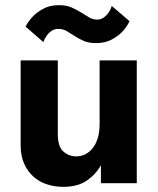

<svg xmlns="http://www.w3.org/2000/svg" viewBox="-20 -710 614 744"><path d="M209 -690Q237 -690 257.5 -681Q278 -672 294.5 -661.5Q311 -651 325.5 -642.5Q340 -634 356 -634Q371 -634 382 -642Q393 -650 400 -660Q408 -671 413 -687L482 -628Q470 -603 452 -585Q436 -569 411.5 -556Q387 -543 352 -543Q324 -543 304.5 -551.5Q285 -560 269 -570.5Q253 -581 238.5 -589.5Q224 -598 207 -598Q190 -598 179 -590Q168 -582 161 -572Q153 -561 148 -547L79 -607Q91 -630 109 -648Q125 -664 149.5 -677Q174 -690 209 -690ZM510 0H371V-70Q353 -36 317.5 -11Q282 14 225 14Q191 14 161 4Q131 -6 108.5 -26.5Q86 -47 73 -77Q60 -107 60 -148V-476H204V-191Q204 -142 225.5 -123Q247 -104 276 -104Q293 -104 309 -111.5Q325 -119 338 -134.5Q351 -150 358.5 -174Q366 -198 366 -231V-476H510Z"/></svg>

Font: Post Grotesk Bold
Style: Bold
Weight: 700
Version: Version 1.0